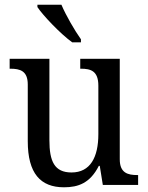

<svg xmlns="http://www.w3.org/2000/svg" viewBox="-20 -786 629 816"><path d="M287 -606H324V-619C297 -657 260 -721 241 -766H139V-756C162 -721 237 -642 287 -606ZM252 10C313 10 363 -8 400 -81H404L417 0H567V-42H564C524 -42 489 -50 489 -109V-536H321V-494H324C365 -494 398 -485 398 -422V-216C398 -118 364 -53 284 -53C211 -53 190 -101 190 -190V-536H21V-494H24C65 -494 98 -485 98 -427V-186C98 -49 152 10 252 10Z"/></svg>

Font: Noto Serif Georgian SemiCondensed
Style: Regular
Weight: 400
Width: 4
Designer: Monotype Design Team, Akaki Razmadze
Foundry: Google LLC
Version: Version 2.003